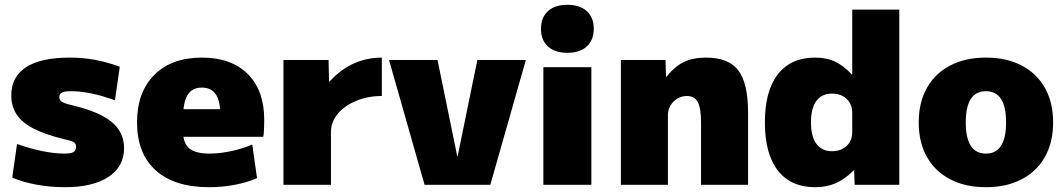

<svg xmlns="http://www.w3.org/2000/svg" viewBox="-20 -770 4435 800"><path d="M250 10Q190 10 132.5 -0.5Q75 -11 31 -30L51 -170Q104 -151 155.5 -140.5Q207 -130 248 -130Q276 -130 286.5 -136.5Q297 -143 297 -159Q297 -167 293 -172.5Q289 -178 277.5 -182Q266 -186 243 -191Q167 -210 119.5 -234.5Q72 -259 49.5 -293Q27 -327 27 -372Q27 -450 88.5 -490Q150 -530 270 -530Q324 -530 374 -521Q424 -512 479 -492L459 -352Q407 -371 361 -380.5Q315 -390 277 -390Q250 -390 238.5 -384.5Q227 -379 227 -365Q227 -357 232 -351Q237 -345 249 -340.5Q261 -336 282 -331Q337 -318 377.5 -301Q418 -284 444.5 -262.5Q471 -241 484 -213.5Q497 -186 497 -153Q497 -76 432 -33Q367 10 250 10Z M851 10Q707 10 629 -60Q551 -130 551 -260Q551 -386 623 -458Q695 -530 821 -530Q944 -530 1012.5 -461.5Q1081 -393 1081 -270Q1081 -252 1080 -230Q1079 -208 1077 -200H661V-315H922L899 -280Q899 -345 880.5 -375Q862 -405 821 -405Q781 -405 762 -375Q743 -345 743 -280V-220Q743 -173 769 -151.5Q795 -130 853 -130Q897 -130 946.5 -141Q996 -152 1031 -168L1051 -28Q1014 -11 961 -0.5Q908 10 851 10Z M1161 0V-520H1349L1351 -430H1353Q1383 -463 1417.5 -485.5Q1452 -508 1491 -519Q1530 -530 1571 -530V-370Q1513 -370 1464.5 -350Q1416 -330 1387.5 -296Q1359 -262 1359 -220V0Z M1749 0 1601 -520H1803L1885 -120H1887L1969 -520H2171L2023 0Z M2244 0V-490H2444V0ZM2344 -550Q2292 -550 2263 -576.5Q2234 -603 2234 -650Q2234 -697 2263 -723.5Q2292 -750 2344 -750Q2396 -750 2425 -723.5Q2454 -697 2454 -650Q2454 -603 2425 -576.5Q2396 -550 2344 -550Z M2567 0V-520H2753L2755 -450H2757Q2792 -494 2830 -512Q2868 -530 2922 -530Q3016 -530 3056.5 -476.5Q3097 -423 3097 -300V0H2901V-260Q2901 -319 2887.5 -344.5Q2874 -370 2842 -370Q2820 -370 2802 -359Q2784 -348 2773.5 -330Q2763 -312 2763 -290V0Z M3376 10Q3275 10 3221 -59.5Q3167 -129 3167 -260Q3167 -391 3221 -460.5Q3275 -530 3376 -530Q3423 -530 3458 -514Q3493 -498 3529 -460H3531V-730H3727V0H3541L3539 -60H3537Q3500 -23 3462 -6.5Q3424 10 3376 10ZM3447 -140Q3472 -140 3491 -150Q3510 -160 3520.5 -178Q3531 -196 3531 -220V-300Q3531 -324 3520.5 -342Q3510 -360 3491 -370Q3472 -380 3447 -380Q3404 -380 3381.5 -349.5Q3359 -319 3359 -260Q3359 -202 3381.5 -171Q3404 -140 3447 -140Z M4088 10Q4002 10 3939 -23Q3876 -56 3842 -116.5Q3808 -177 3808 -260Q3808 -343 3842 -403.5Q3876 -464 3939 -497Q4002 -530 4088 -530Q4174 -530 4237 -497Q4300 -464 4334 -403.5Q4368 -343 4368 -260Q4368 -177 4334 -116.5Q4300 -56 4237 -23Q4174 10 4088 10ZM4088 -130Q4130 -130 4151 -162.5Q4172 -195 4172 -260Q4172 -325 4151 -357.5Q4130 -390 4088 -390Q4046 -390 4025 -357.5Q4004 -325 4004 -260Q4004 -195 4025 -162.5Q4046 -130 4088 -130Z"/></svg>

Font: M PLUS 2 Thin Black
Style: Regular
Weight: 900
Version: Version 1.001